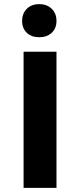

<svg xmlns="http://www.w3.org/2000/svg" viewBox="-20 -908 387 928"><path d="M94 0V-658H253V0ZM170 -728Q132 -728 109.5 -749.5Q87 -771 87 -807Q87 -843 109.5 -865.5Q132 -888 170 -888Q207 -888 230 -865.5Q253 -843 253 -807Q253 -771 230 -749.5Q207 -728 170 -728Z"/></svg>

Font: Ysabeau ExtraBold
Style: Regular
Weight: 800
Designer: Christian Thalmann (Catharsis Fonts)
Version: Version 2.002